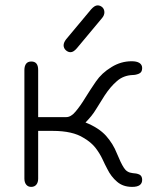

<svg xmlns="http://www.w3.org/2000/svg" viewBox="-20 -704 596 732"><path d="M249 -505C249 -505 249 -505 249 -505C242.5 -505 236.5 -507.5 231 -512.5C225.5 -517.5 222.5 -524 222.5 -531.5C222.5 -531.5 222.5 -531.5 222.5 -531.5C222.5 -535 223.5 -538.5 225 -542.5C226.5 -546 229 -550 231.5 -553.5C231.5 -553.5 231.5 -553.5 231.5 -553.5C231.5 -553.5 327.5 -668.5 327.5 -668.5C336.5 -678.5 344.5 -683.5 352 -683.5C352 -683.5 352 -683.5 352 -683.5C359 -683.5 365 -681 370.5 -676C375.5 -671 378 -664.5 378 -657C378 -657 378 -657 378 -657C378 -649.5 375 -642 369 -635C369 -635 369 -635 369 -635C369 -635 273 -520 273 -520C264.5 -510 256.5 -505 249 -505ZM99 8.5C99 8.5 99 8.5 99 8.5C90.5 8.5 84.5 5.5 80 0C75.5 -5.5 73 -13 73 -23.5C73 -23.5 73 -23.5 73 -23.5C73 -23.5 73 -437 73 -437C73 -447.5 75.5 -456 80 -461.5C84.5 -467 91 -469.5 99.5 -469.5C99.5 -469.5 99.5 -469.5 99.5 -469.5C108 -469.5 114.5 -467 119 -461.5C123.5 -456 125.5 -447.5 125.5 -437C125.5 -437 125.5 -437 125.5 -437C125.5 -437 125.5 -257.5 125.5 -257.5C125.5 -257.5 232.5 -257.5 232.5 -257.5C244.5 -257.5 256.5 -264.5 268 -278.5C279.5 -292 292.5 -310 306 -332.5C306 -332.5 306 -332.5 306 -332.5C317.5 -351 330.5 -371 345.5 -393C360.5 -415 380.5 -433.5 405.5 -448.5C405.5 -448.5 405.5 -448.5 405.5 -448.5C429 -463 454.5 -470.5 482 -470.5C482 -470.5 482 -470.5 482 -470.5C494.5 -470.5 504.5 -468.5 511.5 -464C518.5 -459.5 522 -453 522 -444.5C522 -444.5 522 -444.5 522 -444.5C522 -433.5 518 -426.5 509.5 -423C501 -419.5 493 -418 485.5 -418C485.5 -418 485.5 -418 485.5 -418C462.5 -417 442.5 -409.5 426 -395C409 -380.5 393.5 -362 379 -340C379 -340 379 -340 379 -340C366.5 -320 356.5 -304 349 -292C341.5 -279.5 334.5 -269.5 328 -261.5C321.5 -253.5 314 -245.5 306 -237C306 -237 306 -237 306 -237C340 -223.5 366 -206.5 384.5 -186C402.5 -165.5 416 -143.5 425 -120.5C425 -120.5 425 -120.5 425 -120.5C435.5 -95 444.5 -76 452.5 -64C460 -52 471 -45.5 485.5 -44C485.5 -44 485.5 -44 485.5 -44C495.5 -43.5 504 -42 511.5 -38.5C518.5 -35 522 -28 522 -18.5C522 -18.5 522 -18.5 522 -18.5C522 -0.5 509.5 8.5 484 8.5C484 8.5 484 8.5 484 8.5C460.5 8.5 441.5 2 426.5 -11C411 -24 398.5 -40.5 389 -60C389 -60 389 -60 389 -60C383.5 -70.5 377 -83 370.5 -97.5C364 -111.5 355 -126 344 -140.5C332.5 -155 317.5 -167.5 298.5 -178.5C298.5 -178.5 298.5 -178.5 298.5 -178.5C271 -196 232 -205 181 -205C181 -205 181 -205 181 -205C181 -205 125.5 -205 125.5 -205C125.5 -205 125.5 -23 125.5 -23C125.5 -13 123 -5.5 118.5 0C114 5.5 107.5 8.5 99 8.5Z"/></svg>

Font: Jura-Fortis-Regular
Style: Regular
Weight: 500
Designer: Daniel Johnson, Alexei Vanyashin, Mirko Velimirovic
Foundry: Daniel Johnson
Version: ""